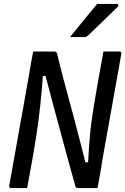

<svg xmlns="http://www.w3.org/2000/svg" viewBox="-20 -964 642 984"><path d="M119 0Q98 0 77.5 0Q57 0 36 0Q33 0 31 -1.5Q29 -3 28 -5.5Q27 -8 27 -11Q40 -82 52.5 -152.5Q65 -223 77.5 -293.5Q90 -364 103 -435Q116 -506 128 -577Q133 -607 138.5 -638Q144 -669 150 -700Q165 -700 184.5 -700Q204 -700 223 -700Q242 -700 258 -700Q262 -700 265.5 -698.5Q269 -697 271 -693Q273 -689 275 -679Q279 -663 287 -630Q295 -597 307 -552.5Q319 -508 333.5 -454.5Q348 -401 363.5 -343Q379 -285 394 -225Q409 -165 424 -108L396 -132H447L430 -110Q433 -164 436 -208Q439 -252 443 -291Q447 -330 452.5 -366.5Q458 -403 464.5 -442.5Q471 -482 479 -527Q487 -570 494.5 -613.5Q502 -657 510 -700Q532 -700 552.5 -700Q573 -700 593 -700Q598 -700 600.5 -697Q603 -694 602 -689Q590 -621 577.5 -552Q565 -483 553 -414.5Q541 -346 528.5 -277.5Q516 -209 504 -141Q499 -105 492.5 -70Q486 -35 480 0Q465 0 447 0Q429 0 412 0Q395 0 381 0Q374 0 370 -3.5Q366 -7 362 -25Q345 -85 326.5 -153.5Q308 -222 288 -295.5Q268 -369 247.5 -445.5Q227 -522 207 -599L236 -574H185L201 -598Q198 -545 194 -502Q190 -459 186 -421Q182 -383 177 -345.5Q172 -308 166 -268Q160 -228 152 -182Q144 -138 136 -92Q128 -46 119 0ZM478 -944Q502 -944 517 -944Q532 -944 545.5 -944Q559 -944 580 -944Q585 -944 586.5 -939Q588 -934 583 -929Q561 -908 544.5 -891.5Q528 -875 512.5 -860Q497 -845 478 -827Q459 -809 431 -782Q428 -779 423.5 -776.5Q419 -774 413 -774Q399 -774 386.5 -774Q374 -774 362 -774Q350 -774 339 -774Q363 -804 385.5 -831.5Q408 -859 430.5 -886.5Q453 -914 478 -944Z"/></svg>

Font: RecMonoLinear Nerd Font Mono
Style: Italic
Weight: 400
Italic angle: -10°
Monospace: yes
Version: Version 1.085; ttfautohint (v1.8.4.7-5d5b);Nerd Fonts 3.2.1